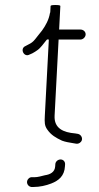

<svg xmlns="http://www.w3.org/2000/svg" viewBox="-20 -598 395 767"><path d="M201 58 200.5 66C199.3 90 179.7 99.2 159.7 102C145.2 105.2 132.3 110 116.2 110H109.2C103.9 109.3 99.2 110.8 95 114.5C81.2 126.6 89.1 147 105.2 149H113.2C138.5 149 163.7 143.3 184.9 135C213.9 123.6 237.5 105.5 239.5 66L240 58C240.5 47.4 232.5 39 222 39C211.4 39 201.5 47.4 201 58ZM303.2 -480H216.2C217.8 -511.3 219.4 -542.7 221.1 -574C221.2 -576.7 214.6 -578 201.3 -578C188.6 -578 182.2 -576.7 182.1 -574C181.6 -565.7 181.2 -557.3 180.8 -549C180.1 -548.3 179.7 -547.3 179.6 -546C175.1 -518.5 161.4 -494.7 147.9 -476C141.5 -468 141.5 -468 135.1 -460C130.8 -454.7 125.8 -448.3 120.1 -441C111.5 -430.3 104.8 -425.8 93 -420L81.7 -414C58.1 -404.1 75.3 -367.5 97.9 -380L109.2 -385C116.7 -389 123.6 -393.3 129.9 -398C141.6 -405.9 155.3 -425 164.9 -437C167 -439 168.1 -440.3 168.1 -441C168.7 -440.3 169.4 -440 170.1 -440H175.1L159.1 -136C157.7 -108.7 157.7 -96 169.2 -80C184.2 -58.5 203.2 -47.5 227.9 -36C241.9 -30.8 255.9 -28.8 272.4 -26L284.3 -24C289.6 -23.3 294.5 -24.5 298.9 -27.5C314.9 -38.2 307.2 -59.2 292.3 -63L280.4 -65C233.8 -68.9 195.4 -84.6 198.1 -136L214.1 -440H301.1C311.6 -440 321.6 -449.4 322.1 -460C322.7 -470.6 313.7 -480 301.1 -480Z"/></svg>

Font: Just Breathe
Style: Obl1
Weight: 400
Foundry: Cannot Into Space Fonts
Version: Version 0.72